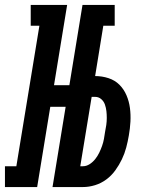

<svg xmlns="http://www.w3.org/2000/svg" viewBox="-67 -755 587 775"><path d="M-47 0V-84H-1L92 -651H57V-735H204L151 -411H213L266 -735H396V-651H350L317 -448Q345 -448 371 -439.5Q397 -431 415 -413Q433 -395 443.5 -370.5Q454 -346 457.5 -319Q461 -292 459.5 -264Q458 -236 453 -208Q449 -184 442.5 -159.5Q436 -135 425 -112Q414 -89 398.5 -67.5Q383 -46 362 -30.5Q341 -15 316.5 -7.5Q292 0 268 0H145L198 -324H136L83 0ZM257 -84H268Q282 -84 295 -92.5Q308 -101 317.5 -113Q327 -125 333.5 -138.5Q340 -152 345 -166Q350 -180 352.5 -194Q355 -208 357 -222Q360 -236 362 -250.5Q364 -265 364 -279Q364 -293 362.5 -306.5Q361 -320 356.5 -333Q352 -346 341.5 -355Q331 -364 317 -364H303Z"/></svg>

Font: Iosevka Curly Slab Semibold
Style: Italic
Weight: 600
Italic angle: -9°
Monospace: yes
Designer: Belleve Invis
Foundry: Belleve Invis
Version: Version 22.1.2; ttfautohint (v1.8.4)